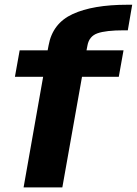

<svg xmlns="http://www.w3.org/2000/svg" viewBox="-20 -810 592 830"><path d="M82 0H249.5L334.5 -478H493.5L514 -592.5H354L358 -613Q365 -653 401.2 -666Q437.5 -679 516 -679H532.5L551.5 -789.5H531Q381.5 -789.5 294.2 -749.2Q207 -709 190 -613.5L186 -592.5H65L44.5 -478H166.5Z"/></svg>

Font: Anybody
Style: Bold Italic
Weight: 700
Italic angle: -10°
Designer: Tyler Finck
Foundry: Etcetera Type Company
Version: Version 1.113;gftools[0.9.25]